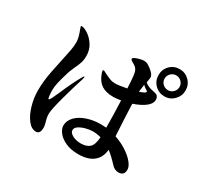

<svg xmlns="http://www.w3.org/2000/svg" viewBox="-172 -1060 1343 1286"><g transform="rotate(30 500.0 -416.5)"><path d="M976 -734Q976 -691 945.5 -660Q915 -629 872 -629Q828 -629 797.5 -659.5Q767 -690 767 -734Q767 -778 797 -808.5Q827 -839 872 -839Q915 -839 945.5 -808.5Q976 -778 976 -734ZM929 -734Q929 -758 912 -774.5Q895 -791 872 -791Q848 -791 831 -774Q814 -757 814 -734Q814 -710 831 -693.5Q848 -677 872 -677Q896 -677 912.5 -694Q929 -711 929 -734ZM904 -80Q904 -34 860 -34Q829 -34 806 -60Q765 -105 728 -133Q723 -71 681.5 -38Q640 -5 565 -5Q507 -5 466 -24Q425 -43 404.5 -70.5Q384 -98 384 -122Q384 -160 413 -190.5Q442 -221 491.5 -238Q541 -255 599 -255Q612 -255 640 -253Q640 -344 635 -461Q604 -455 575 -455Q521 -455 487 -476.5Q453 -498 435 -546Q428 -563 428 -571Q428 -577 433 -577Q438 -577 447 -572Q456 -567 458 -566Q482 -554 501.5 -546.5Q521 -539 545 -539Q568 -539 631 -551Q628 -618 625 -640Q621 -678 610.5 -692.5Q600 -707 588 -713Q576 -719 572 -722Q557 -730 557 -738Q557 -748 586.5 -758Q616 -768 636 -768Q655 -768 669 -759Q690 -747 709.5 -728Q729 -709 729 -691Q729 -684 723 -652Q734 -641 744 -637Q762 -628 777 -625Q792 -622 795 -621Q811 -618 819 -613.5Q827 -609 832 -597Q835 -588 835 -580Q835 -538 766 -502Q743 -490 711 -479Q715 -366 723 -234Q773 -217 814.5 -190Q856 -163 880 -133.5Q904 -104 904 -80ZM344 -472Q344 -466 338 -446Q318 -386 289 -280Q260 -174 260 -141Q260 -115 270 -83Q271 -79 274 -67Q277 -55 277 -43Q277 6 245 6Q210 6 181.5 -30.5Q153 -67 136 -124.5Q119 -182 119 -240Q119 -312 135 -393L155 -489Q169 -552 175 -585.5Q181 -619 181 -648Q181 -682 160 -734Q153 -752 153 -755Q153 -760 159 -760Q178 -760 208.5 -740Q239 -720 262 -684Q285 -648 285 -602Q285 -572 278 -550Q271 -528 257 -499Q254 -491 246.5 -474.5Q239 -458 234 -442Q216 -383 208.5 -350Q201 -317 201 -289Q201 -271 203.5 -248Q206 -225 211 -225Q216 -225 225 -242Q234 -259 251 -298Q294 -399 331 -463Q338 -476 342 -476Q344 -476 344 -472ZM709 -571Q755 -585 755 -597Q755 -603 740 -610Q726 -619 717 -629Q710 -585 709 -571ZM639 -178Q608 -187 575 -187Q552 -187 523 -179.5Q494 -172 473 -158.5Q452 -145 452 -126Q452 -106 479.5 -91Q507 -76 544 -76Q588 -76 611.5 -97Q635 -118 639 -178Z"/></g></svg>

Font: Shippori Antique
Style: Regular
Weight: 400
Designer: FONTDASU
Foundry: FONTDASU / Google Inc. / but / Adobe
Version: Version 2.001